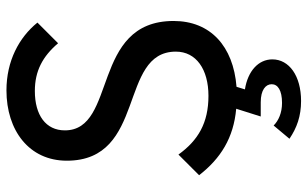

<svg xmlns="http://www.w3.org/2000/svg" viewBox="-199 -545 953 595"><g transform="rotate(-90 277.5 -247.5)"><path d="M262 209C340 209 391 172 391 120C391 77 355 44 298 35L306 9C432 -1 510 -72 510 -186C510 -443 171 -360 171 -523C171 -582 218 -616 293 -616C355 -616 400 -592 441 -544L505 -608C459 -665 386 -704 295 -704C171 -704 77 -634 77 -517C77 -269 415 -358 415 -179C415 -116 360 -78 278 -78C194 -78 140 -110 96 -171L32 -107C84 -40 148 0 238 8L214 84H258C296 84 314 99 314 118C314 137 295 150 256 150C225 150 201 139 186 124L145 173C179 196 215 209 262 209Z"/></g></svg>

Font: MV Cash
Style: Regular
Weight: 400
Designer: Rodrigo Fuenzalida
Foundry: fragTYPE
Version: Version 1.100;Glyphs 3.1.2 (3151)